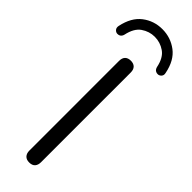

<svg xmlns="http://www.w3.org/2000/svg" viewBox="-350 -943 959 959"><g transform="rotate(45 129.0 -464.0)"><path d="M128.3 6.9Q108.4 6.9 97.7 -4.5Q87.1 -15.9 87.1 -35.7V-669.3Q87.1 -690.1 97.7 -701Q108.4 -711.9 128.3 -711.9Q148.1 -711.9 158.8 -701Q169.5 -690.1 169.5 -669.3V-35.7Q169.5 -15.9 159.3 -4.5Q149.1 6.9 128.3 6.9ZM-16 -758.9Q-26.2 -759.9 -33.4 -768.7Q-40.5 -777.5 -37.6 -791.6Q-22.2 -865.1 23.5 -899.9Q69.1 -934.8 128.3 -934.8Q187.4 -934.8 233.6 -899.9Q279.7 -865.1 294.1 -791.6Q297.6 -777.5 290.2 -768.7Q282.8 -759.9 272.5 -758.9Q264.3 -758.5 258 -761.4Q251.6 -764.3 248 -769.8Q244.3 -775.2 242.8 -781.6Q231.8 -836.4 199.4 -858.6Q167 -880.9 128.3 -880.9Q90 -880.9 57.6 -858.6Q25.3 -836.4 13.7 -781.6Q12.3 -775.2 8.6 -769.8Q4.9 -764.3 -1.2 -761.4Q-7.3 -758.5 -16 -758.9Z"/></g></svg>

Font: Nunito ExtraLight
Style: Regular
Weight: 200
Designer: Vernon Adams
Foundry: Vernon Adams
Version: Version 3.602